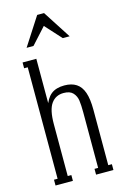

<svg xmlns="http://www.w3.org/2000/svg" viewBox="-135 -965 663 1025"><g transform="rotate(-15 196.5 -452.5)"><path d="M39 0V-32H59V-648H39V-680H115V-415H108Q122 -461 149 -482.5Q176 -504 222 -504Q262 -504 288 -487Q314 -470 326.5 -434Q339 -398 339 -339V-32H359V0H263V-32H283V-339Q283 -379 279.5 -404.5Q276 -430 259.5 -448Q243 -466 208 -466Q164 -466 139.5 -432Q115 -398 115 -319V-32H135V0ZM80 -750 180 -905H218L318 -750H280L180 -860H218L118 -750Z"/></g></svg>

Font: Margherita Variable
Style: Regular
Weight: 400
Designer: James Puckett
Foundry: Dunwich Type Founders
Version: Version 1.008